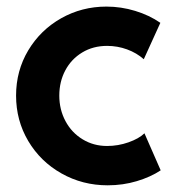

<svg xmlns="http://www.w3.org/2000/svg" viewBox="-20 -551 519 577"><path d="M28.3 -263.7Q28.3 -338.4 64.9 -399.7Q101.6 -460.9 163.8 -496.1Q226.1 -531.2 299.8 -531.2Q343.8 -531.2 386.2 -518.3Q428.7 -505.4 461.9 -482.4L412.1 -373Q390.6 -392.1 361.8 -402.6Q333 -413.1 301.8 -413.1Q259.8 -413.1 227.1 -393.3Q194.3 -373.5 176.3 -339.6Q158.2 -305.7 158.2 -263.7Q158.2 -221.7 176.8 -187Q195.3 -152.3 228.3 -132.3Q261.2 -112.3 301.8 -112.3Q335 -112.3 366.2 -123.3Q397.5 -134.3 414.1 -150.4L462.9 -39.1Q432.6 -19 391.1 -6.6Q349.6 5.9 303.7 5.9Q228 5.9 164.8 -29.8Q101.6 -65.4 64.9 -127.2Q28.3 -189 28.3 -263.7Z"/></svg>

Font: Reddit Sans Fudge
Style: Bold
Weight: 700
Designer: Stephen Hutchings
Foundry: Reddit
Version: Version 1.013